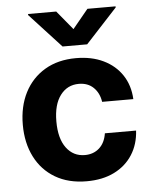

<svg xmlns="http://www.w3.org/2000/svg" viewBox="-55 -818 696 875"><g transform="rotate(-5 293.5 -380.5)"><path d="M306.8 10.7Q223 10.7 162.8 -25Q102.6 -60.7 70.5 -124.3Q38.4 -187.9 38.4 -270.6Q38.4 -354.4 70.8 -417.8Q103.3 -481.2 163.4 -516.9Q223.4 -552.6 306.1 -552.6Q377.5 -552.6 431.3 -526.6Q485.1 -500.7 516.2 -453.8Q547.2 -407 550.4 -343.8H407.7Q401.6 -384.6 375.9 -409.6Q350.1 -434.7 308.6 -434.7Q256 -434.7 224.1 -392.4Q192.1 -350.1 192.1 -272.7Q192.1 -194.6 223.9 -151.8Q255.7 -109 308.6 -109Q347.7 -109 374.3 -132.6Q400.9 -156.2 407.7 -199.9H550.4Q546.9 -137.4 516.5 -89.8Q486.2 -42.3 432.9 -15.8Q379.6 10.7 306.8 10.7ZM235.1 -772 306.5 -685.4 377.8 -772H506.7V-767L362.6 -610.8H250L106.2 -767V-772Z"/></g></svg>

Font: Inter Zeller
Style: Bold
Weight: 700
Designer: Rasmus Andersson; Joe Bland
Foundry: zeller
Version: Version 3.015;git-dec3a8cb1